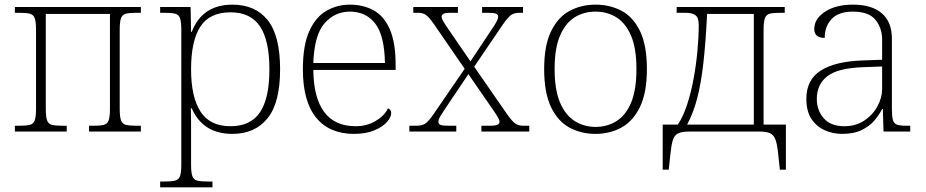

<svg xmlns="http://www.w3.org/2000/svg" viewBox="-20 -566 3982 826"><path d="M44 0V-25H62Q93 -25 108.5 -29Q124 -33 129.5 -48.5Q135 -64 135 -98V-438Q135 -472 129.5 -487.5Q124 -503 108.5 -507Q93 -511 62 -511H44V-536H586V-511H568Q537 -511 521.5 -507Q506 -503 500.5 -487.5Q495 -472 495 -438V-98Q495 -64 500.5 -48.5Q506 -33 521.5 -29Q537 -25 568 -25H586V0H363V-25H382Q412 -25 427 -29Q442 -33 447.5 -48.5Q453 -64 453 -98V-506H177V-98Q177 -64 182.5 -48.5Q188 -33 203 -29Q218 -25 248 -25H267V0Z M669 240V215H685Q717 215 733 211Q749 207 754.5 191.5Q760 176 760 143V-439Q760 -472 754.5 -487.5Q749 -503 733.5 -507Q718 -511 687 -511H669V-536H800L802 -429H805Q850 -546 980 -546Q1078 -546 1131.5 -479.5Q1185 -413 1185 -268Q1185 -123 1130.5 -56.5Q1076 10 980 10Q853 10 805 -100H801Q802 -73 802 -45Q802 -17 802 7V143Q802 176 807.5 191.5Q813 207 829 211Q845 215 877 215H894V240ZM972 -23Q1058 -23 1098.5 -83Q1139 -143 1139 -268Q1139 -392 1098.5 -452.5Q1058 -513 972 -513Q882 -513 842 -451.5Q802 -390 802 -268Q802 -149 842.5 -86Q883 -23 972 -23Z M1503 10Q1397 10 1340 -60Q1283 -130 1283 -268Q1283 -372 1311 -433Q1339 -494 1385 -520Q1431 -546 1485 -546Q1543 -546 1587.5 -521.5Q1632 -497 1657 -440Q1682 -383 1682 -287V-265H1328Q1329 -146 1374.5 -84.5Q1420 -23 1510 -23Q1558 -23 1596 -45.5Q1634 -68 1649 -100Q1663 -95 1663 -80Q1663 -62 1644.5 -41Q1626 -20 1590 -5Q1554 10 1503 10ZM1636 -295Q1634 -414 1594 -465Q1554 -516 1485 -516Q1420 -516 1376 -465.5Q1332 -415 1328 -295Z M1741 0V-25H1770Q1795 -25 1809 -34Q1823 -43 1846 -76L1979 -270L1847 -462Q1825 -493 1812 -502Q1799 -511 1778 -511H1758V-536H1950V-511H1921Q1895 -511 1887.5 -506.5Q1880 -502 1880 -494Q1880 -486 1888 -472.5Q1896 -459 1910 -439L2004 -302L2093 -436Q2107 -456 2115 -470.5Q2123 -485 2123 -494Q2123 -503 2114 -507Q2105 -511 2077 -511H2054V-536H2230V-511H2216Q2193 -511 2179.5 -502Q2166 -493 2143 -460L2020 -279L2162 -74Q2184 -43 2197.5 -34Q2211 -25 2232 -25H2257V0H2051V-25H2084Q2112 -25 2120.5 -29.5Q2129 -34 2129 -43Q2129 -53 2107 -85L1995 -247L1897 -101Q1884 -82 1875 -67Q1866 -52 1866 -42Q1866 -33 1874.5 -29Q1883 -25 1912 -25H1943V0Z M2542 10Q2480 10 2430 -17Q2380 -44 2350.5 -105.5Q2321 -167 2321 -269Q2321 -371 2351 -432Q2381 -493 2431 -519.5Q2481 -546 2542 -546Q2604 -546 2654 -519.5Q2704 -493 2733.5 -432Q2763 -371 2763 -269Q2763 -167 2733 -105.5Q2703 -44 2653 -17Q2603 10 2542 10ZM2542 -20Q2593 -20 2633 -45.5Q2673 -71 2695.5 -125.5Q2718 -180 2718 -269Q2718 -358 2695 -412Q2672 -466 2632.5 -491Q2593 -516 2542 -516Q2491 -516 2451.5 -491Q2412 -466 2389 -412Q2366 -358 2366 -269Q2366 -180 2389 -125.5Q2412 -71 2452 -45.5Q2492 -20 2542 -20Z M2831 164V-30H2896Q2919 -64 2936 -116Q2953 -168 2964 -228Q2975 -288 2980.5 -347.5Q2986 -407 2986 -458Q2986 -490 2972 -500.5Q2958 -511 2928 -511H2891V-536H3356V-511H3338Q3307 -511 3291.5 -507Q3276 -503 3270.5 -487.5Q3265 -472 3265 -438V-30H3361V164H3335L3328 98Q3324 58 3317 37Q3310 16 3294.5 8Q3279 0 3248 0H2944Q2913 0 2897 8Q2881 16 2874.5 37Q2868 58 2864 98L2857 164ZM2936 -30H3223V-506H3022Q3016 -383 3006 -295Q2996 -207 2979.5 -143.5Q2963 -80 2936 -30Z M3603 10Q3563 10 3527.5 -6Q3492 -22 3470.5 -55Q3449 -88 3449 -141Q3449 -223 3511 -262.5Q3573 -302 3692 -306L3775 -309V-396Q3775 -445 3746.5 -480.5Q3718 -516 3649 -516Q3588 -516 3558 -484.5Q3528 -453 3528 -403Q3483 -403 3483 -441Q3483 -485 3529 -515.5Q3575 -546 3650 -546Q3731 -546 3774 -508.5Q3817 -471 3817 -400V-98Q3817 -65 3821.5 -49.5Q3826 -34 3839.5 -29.5Q3853 -25 3881 -25H3896V0H3781L3778 -97H3775Q3763 -73 3742.5 -48.5Q3722 -24 3688 -7Q3654 10 3603 10ZM3612 -23Q3662 -23 3698.5 -47.5Q3735 -72 3755 -109Q3775 -146 3775 -183V-280L3694 -277Q3583 -273 3538.5 -237.5Q3494 -202 3494 -141Q3494 -91 3524 -57Q3554 -23 3612 -23Z"/></svg>

Font: Noto Serif ExtraLight
Style: Regular
Weight: 200
Designer: Monotype Design Team
Foundry: Monotype Imaging Inc.
Version: Version 2.015; ttfautohint (v1.8.4.7-5d5b)